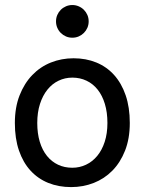

<svg xmlns="http://www.w3.org/2000/svg" viewBox="-20 -743 597 775"><path d="M130.4 -246.6Q130.4 -204.1 140.6 -170.4Q150.9 -136.7 169.7 -113.5Q188.5 -90.3 214.4 -78.1Q240.2 -65.9 272 -65.9Q301.3 -65.9 327.1 -78.1Q353 -90.3 372.3 -113.5Q391.6 -136.7 402.6 -170.4Q413.6 -204.1 413.6 -246.6Q413.6 -289.6 403.3 -323.5Q393.1 -357.4 374.3 -381.1Q355.5 -404.8 329.3 -417.2Q303.2 -429.7 272 -429.7Q242.2 -429.7 216.3 -417.2Q190.4 -404.8 171.4 -381.1Q152.3 -357.4 141.4 -323.5Q130.4 -289.6 130.4 -246.6ZM40 -246.6Q40 -309.6 59.1 -358.2Q78.1 -406.7 110.4 -440.2Q142.6 -473.6 185.5 -490.7Q228.5 -507.8 276.9 -507.8Q327.1 -507.8 368.9 -490.7Q410.6 -473.6 440.7 -440.2Q470.7 -406.7 487.3 -358.2Q503.9 -309.6 503.9 -246.6Q503.9 -183.6 484.9 -135.3Q465.8 -86.9 433.6 -54.2Q401.4 -21.5 358.4 -4.6Q315.4 12.2 267.1 12.2Q216.8 12.2 175 -4.6Q133.3 -21.5 103.3 -54.2Q73.2 -86.9 56.6 -135.3Q40 -183.6 40 -246.6ZM206.1 -656.7Q206.1 -670.4 211.2 -682.4Q216.3 -694.3 225.3 -703.4Q234.4 -712.4 246.3 -717.5Q258.3 -722.7 272 -722.7Q285.6 -722.7 297.6 -717.5Q309.6 -712.4 318.6 -703.4Q327.6 -694.3 332.8 -682.4Q337.9 -670.4 337.9 -656.7Q337.9 -643.1 332.8 -631.1Q327.6 -619.1 318.6 -610.1Q309.6 -601.1 297.6 -595.9Q285.6 -590.8 272 -590.8Q258.3 -590.8 246.3 -595.9Q234.4 -601.1 225.3 -610.1Q216.3 -619.1 211.2 -631.1Q206.1 -643.1 206.1 -656.7Z"/></svg>

Font: Andika Compact
Style: Regular
Weight: 400
Designer: Victor Gaultney, Annie Olsen, Julie Remington, Don Collingsworth, Eric Hays, Becca Hirsbrunner
Foundry: SIL International
Version: Version 5.000 ; LnSpcTght